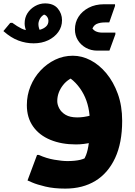

<svg xmlns="http://www.w3.org/2000/svg" viewBox="-105 -849 792 1130"><path d="M336 -676Q336 -717 357 -750Q378 -783 417 -803.5Q456 -824 508 -824H572V-814L538 -717H512Q483 -717 462.5 -707.5Q442 -698 432 -663L430 -699Q439 -675 456 -666Q473 -657 497 -657H574V-647L539 -551H468Q430 -551 400 -568Q370 -585 353 -613Q336 -641 336 -676ZM86 -622 134 -661Q128 -672 124.5 -683.5Q121 -695 121 -708Q122 -726 132 -742Q142 -758 162 -767L146 -764Q161 -764 170.5 -752.5Q180 -741 180 -726Q180 -706 166 -693Q152 -680 130 -674Q108 -668 83 -668Q48 -668 22.5 -680.5Q-3 -693 -33 -715L-45 -714L-85 -666Q-41 -627 3 -610.5Q47 -594 93 -594Q141 -594 178.5 -612Q216 -630 238 -660.5Q260 -691 260 -730Q260 -769 235 -799Q210 -829 160 -829Q129 -829 101 -813Q73 -797 56.5 -771Q40 -745 40 -711Q40 -691 49 -667.5Q58 -644 86 -622ZM279 261Q212 261 162 249Q112 237 84.5 225Q57 213 57 213L113 63H124Q168 83 214.5 91Q261 99 292 99Q336 99 368 91.5Q400 84 427 61L379 107Q391 90 401.5 63.5Q412 37 418 -8.5Q424 -54 424 -128Q424 -174 415 -216Q406 -258 387 -294.5Q368 -331 340 -360.5Q312 -390 273 -410L361 -406Q299 -391 265.5 -347.5Q232 -304 232 -254Q232 -233 244 -210.5Q256 -188 281.5 -173Q307 -158 350 -158Q369 -158 389.5 -161Q410 -164 431 -170L437 -11Q413 -5 389 -2Q365 1 342 1Q257 1 191.5 -26Q126 -53 89.5 -105Q53 -157 53 -230Q53 -289 74.5 -341.5Q96 -394 133.5 -434Q171 -474 219.5 -497.5Q268 -521 324 -521Q377 -521 428 -494.5Q479 -468 521 -417.5Q563 -367 588.5 -296.5Q614 -226 614 -138Q614 -8 572.5 81Q531 170 456.5 215.5Q382 261 279 261Z"/></svg>

Font: Kufam ExtraBold
Style: Regular
Weight: 800
Designer: Wael Morcos, Artur Schmal
Foundry: Original Type
Version: Version 1.300; ttfautohint (v1.8.3)